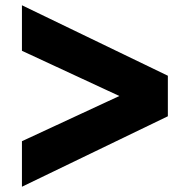

<svg xmlns="http://www.w3.org/2000/svg" viewBox="-20 -881 708 722"><path d="M62.5 -861.2V-690L428.8 -520L62.5 -350V-178.8L611.2 -443.8V-596.2Z"/></svg>

Font: Basalte Marquee
Style: Regular
Weight: 400
Designer: Ange Degheest & Benjamin Gomez & Eugénie Bidaut
Foundry: Velvetyne Type Foundry
Version: Version 1.000;FEAKit 1.0